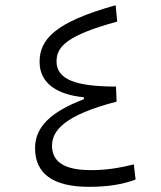

<svg xmlns="http://www.w3.org/2000/svg" viewBox="-20 -723 626 746"><path d="M325.2 2.9C398.9 2.9 455.6 -6.3 506.8 -25.4L500 -84.5C438.5 -68.8 388.2 -62 333 -62C251.5 -62 182.1 -82 182.1 -156.7C182.1 -214.8 229 -275.4 433.1 -328.1L430.7 -386.7C279.8 -386.7 199.7 -412.1 199.7 -484.4C199.7 -542.5 241.2 -585.9 435.5 -639.2L429.2 -702.6C192.4 -636.7 133.8 -569.3 133.8 -482.4C133.8 -397 206.1 -354.5 305.7 -345.2V-337.4C181.6 -290 116.2 -232.4 116.2 -147.5C116.2 -49.3 184.6 2.9 325.2 2.9Z"/></svg>

Font: Cascadia Mono Light
Style: Regular
Weight: 300
Monospace: yes
Designer: Aaron Bell
Foundry: Saja Typeworks
Version: Version 2404.023